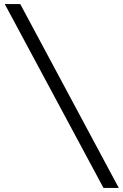

<svg xmlns="http://www.w3.org/2000/svg" viewBox="-20 -717 606 948"><path d="M491 211 3.5 -697H80L566.5 211Z"/></svg>

Font: HK Grotesk Medium
Style: Italic
Weight: 500
Italic angle: -8°
Designer: Alfredo Marco Pradil
Foundry: Hanken Design Co.
Version: Version 3.004